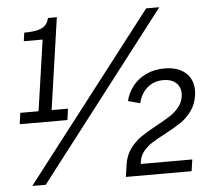

<svg xmlns="http://www.w3.org/2000/svg" viewBox="-53 -798 925 858"><g transform="rotate(-5 410.0 -369.0)"><path d="M32.5 -326.5H114.5L160.5 -644H76L81.5 -682Q120 -682 142.8 -688Q165.5 -694 177 -706.2Q188.5 -718.5 192.5 -738H232.5L173 -326.5H246.5L239.5 -276H25.5ZM57.5 3.5 633.5 -742.5H692.5L117.5 4ZM772.5 0 780 -52H549L550 -61Q553.5 -88 570 -108.2Q586.5 -128.5 608.5 -142.5Q630.5 -156.5 668.5 -176.5Q713 -200 740.5 -218.5Q768 -237 789.8 -266.2Q811.5 -295.5 817.5 -337Q819 -348.5 819 -359Q819 -409 785 -438.5Q751 -468 691.5 -468Q645 -468 608.8 -450.8Q572.5 -433.5 549 -404Q525.5 -374.5 516.5 -337L570.5 -322.5Q580 -365.5 609.8 -391Q639.5 -416.5 682 -416.5Q717.5 -416.5 738 -398.2Q758.5 -380 758.5 -349.5Q758.5 -346 757.5 -337Q753.5 -310 736.8 -289.2Q720 -268.5 697.2 -253.5Q674.5 -238.5 636.5 -218Q592 -194 563.5 -174.5Q535 -155 513.2 -125.2Q491.5 -95.5 485.5 -54.5L483 -36L477.5 0Z"/></g></svg>

Font: 1883 Sans
Style: Italic
Weight: 400
Italic angle: -8°
Designer: 1883 Sans project is a fork of Public Sans.
Version: Version 1.009